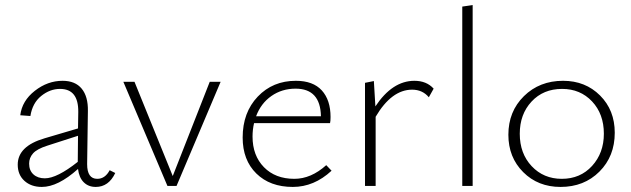

<svg xmlns="http://www.w3.org/2000/svg" viewBox="-20 -734 2493 758"><path d="M413 -62 435 -51Q409 4 358 4Q329 4 310.5 -14.5Q292 -33 288 -67Q209 4 145 4Q103 4 76.5 -20Q50 -44 50 -84Q50 -157 156 -188L288 -227L289 -292Q290 -383 217 -383Q177 -383 142.5 -355Q108 -327 100 -276L60 -279Q67 -336 117.5 -375.5Q168 -415 227 -415Q277 -415 302.5 -384Q328 -353 327 -296L324 -86Q324 -28 364 -28Q395 -28 413 -62ZM95 -88Q95 -61 112 -45.5Q129 -30 157 -30Q205 -30 287 -95L288 -198L167 -159Q126 -146 110.5 -128.5Q95 -111 95 -88Z M808 -411H851L677 0H641L467 -411H511L662 -39Z M1268 -82 1289 -60Q1220 4 1136 4Q1046 4 992 -49Q938 -102 938 -191Q938 -290 997.5 -352.5Q1057 -415 1148 -415Q1216 -415 1250.5 -377Q1285 -339 1285 -272Q1285 -256 1283 -248H983Q977 -222 977 -195Q977 -120 1022 -74Q1067 -28 1142 -28Q1208 -28 1268 -82ZM1147 -384Q1093 -384 1051.5 -355Q1010 -326 991 -275H1247Q1245 -384 1147 -384Z M1616 -415Q1664 -415 1692 -384L1673 -350Q1648 -380 1607 -380Q1526 -380 1463 -273V0H1421V-407L1456 -414L1462 -314Q1529 -415 1616 -415Z M1805 0V-708L1846 -714V0Z M2193 4Q2104 4 2045.5 -54.5Q1987 -113 1987 -202Q1987 -294 2048.5 -354.5Q2110 -415 2203 -415Q2291 -415 2349 -357Q2407 -299 2407 -210Q2407 -117 2346.5 -56.5Q2286 4 2193 4ZM2198 -28Q2271 -28 2317.5 -79Q2364 -130 2364 -206Q2364 -284 2317.5 -333.5Q2271 -383 2199 -383Q2125 -383 2078.5 -333Q2032 -283 2032 -206Q2032 -128 2079 -78Q2126 -28 2198 -28Z"/></svg>

Font: EauTest Light
Style: Regular
Weight: 300
Designer: Christian Thalmann (Catharsis Fonts)
Version: Version 0.001;PS 000.001;hotconv 1.0.88;makeotf.lib2.5.64775